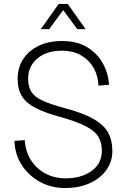

<svg xmlns="http://www.w3.org/2000/svg" viewBox="-20 -933 640 969"><path d="M310 16Q238 16 181 -15.5Q124 -47 89.5 -100.5Q55 -154 53 -222L105 -226Q108 -171 134.5 -127.5Q161 -84 207 -58.5Q253 -33 312 -33Q390 -33 442 -70Q494 -107 494 -173Q494 -212 477 -241.5Q460 -271 413.5 -295.5Q367 -320 280 -344Q207 -364 160.5 -387.5Q114 -411 91.5 -446Q69 -481 69 -536Q69 -590 96 -633Q123 -676 173.5 -701Q224 -726 294 -726Q368 -726 419.5 -695Q471 -664 499 -613.5Q527 -563 530 -505L477 -501Q475 -550 453 -589.5Q431 -629 390.5 -653Q350 -677 292 -677Q214 -677 168 -637.5Q122 -598 122 -536Q122 -496 138 -470Q154 -444 194 -425.5Q234 -407 304 -388Q399 -363 451.5 -333Q504 -303 525.5 -264Q547 -225 547 -171Q547 -115 515 -72.5Q483 -30 429.5 -7Q376 16 310 16ZM186 -786 276 -913H322L412 -786H370L299 -882L228 -786Z"/></svg>

Font: Geist Mono UltraLight
Style: Regular
Weight: 200
Monospace: yes
Designer: Basement.studio, Andrés Briganti, Mateo Zaragoza
Foundry: Basement.studio, Vercel, Andrés Briganti, Guido Ferreyra, Mateo Zaragoza
Version: Version 1.400; ttfautohint (v1.8.4.7-5d5b)